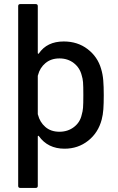

<svg xmlns="http://www.w3.org/2000/svg" viewBox="-20 -720 578 940"><path d="M488 -254Q488 -212 486 -185Q484 -158 478 -135Q461 -70 411.5 -31Q362 8 296 8Q214 8 170 -54Q169 -56 167 -55Q165 -54 165 -52V190Q165 200 155 200H79Q69 200 69 190V-690Q69 -700 79 -700H155Q165 -700 165 -690V-460Q165 -458 167 -457Q169 -456 170 -458Q210 -517 292 -517Q360 -517 409 -479.5Q458 -442 475 -383Q483 -357 485.5 -327Q488 -297 488 -254ZM388 -255Q388 -299 386.5 -317.5Q385 -336 380 -351Q371 -388 341.5 -411Q312 -434 271 -434Q230 -434 202.5 -411Q175 -388 166 -352L165 -349V-161L166 -158Q175 -122 202 -98.5Q229 -75 271 -75Q312 -75 342 -98Q372 -121 380 -158Q385 -174 386.5 -192.5Q388 -211 388 -255Z"/></svg>

Font: BarlowMedium
Style: Regular
Weight: 500
Designer: Jeremy Tribby
Foundry: Tribby Type
Version: Version 1.422